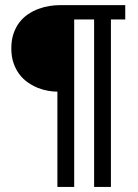

<svg xmlns="http://www.w3.org/2000/svg" viewBox="-20 -733 540 753"><path d="M415 -656.7V0H349.1V-656.7H271V0H205.1V-373.5Q188.5 -373.5 168.5 -377Q148.4 -380.4 128.4 -388.4Q108.4 -396.5 89.6 -409.4Q70.8 -422.4 56.4 -441.2Q42 -460 33.2 -485.4Q24.4 -510.7 24.4 -543.5Q24.4 -576.2 33.2 -601.6Q42 -627 56.6 -645.8Q71.3 -664.6 90.6 -677.5Q109.9 -690.4 131.1 -698.2Q152.3 -706.1 174.1 -709.5Q195.8 -712.9 214.8 -712.9H471.2V-656.7Z"/></svg>

Font: Andika Eur
Style: Regular
Weight: 400
Designer: Victor Gaultney, Annie Olsen, Julie Remington, Don Collingsworth, Eric Hays, Becca Hirsbrunner
Foundry: SIL International
Version: Version 5.000